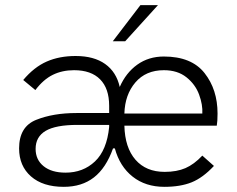

<svg xmlns="http://www.w3.org/2000/svg" viewBox="-20 -717 917 744"><path d="M54 -142Q54 -226 120 -252.5Q186 -279 276 -279H403V-307Q403 -374 368 -409.5Q333 -445 267 -445Q221 -445 184.5 -427Q148 -409 117 -368L70 -407Q112 -457 161 -478.5Q210 -500 273 -500Q344 -500 387.5 -469Q431 -438 444 -380Q468 -435 512 -466.5Q556 -498 615 -498Q722 -498 772.5 -434Q823 -370 823 -277Q823 -247 820 -230H462Q464 -145 505 -98Q546 -51 618 -51Q665 -51 698.5 -65.5Q732 -80 764 -114L809 -74Q766 -28 722.5 -10.5Q679 7 617 7Q544 7 494 -32.5Q444 -72 425 -142H418Q391 -66 344 -29.5Q297 7 227 7Q146 7 100 -33.5Q54 -74 54 -142ZM403 -225V-233H280Q196 -233 157 -210Q118 -187 118 -140Q118 -98 149 -73Q180 -48 234 -48Q302 -48 348 -91.5Q394 -135 403 -225ZM615 -445Q545 -445 504.5 -397.5Q464 -350 462 -277H764Q766 -311 751.5 -350.5Q737 -390 702.5 -417.5Q668 -445 615 -445ZM524 -697H592L465 -557H417Z"/></svg>

Font: Hanken Grotesk Light
Style: Regular
Weight: 300
Designer: Alfredo Marco Pradil
Foundry: Hanken Design Co.
Version: Version 3.014